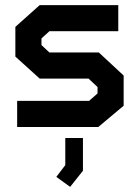

<svg xmlns="http://www.w3.org/2000/svg" viewBox="-20 -496 543 750"><path d="M364 0H47V-102H328L361 -131V-156L326 -189H135L40 -275V-391L135 -476H442V-374H173L142 -346V-320L173 -291H366L463 -201V-83ZM200 195 235 149V43H304V171L254 234Z"/></svg>

Font: Turret Road ExtraBold
Style: Regular
Weight: 800
Designer: Noponies
Foundry: Noponies
Version: Version 1.001; ttfautohint (v1.8)